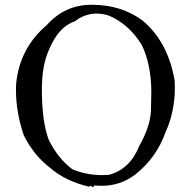

<svg xmlns="http://www.w3.org/2000/svg" viewBox="-20 -763 809 807"><path d="M371 24Q376 19 376 17Q376 16 374 16H373Q391 18 408 18Q485 18 548 -29Q638 -100 676 -208Q715 -293 715 -397L714 -425Q686 -587 580 -676Q491 -743 365 -743Q253 -743 177 -658Q63 -561 48 -413L47 -387Q47 -291 80 -194Q123 -109 189 -59Q255 -1 356 22V21Q356 18 359 18Q362 18 371 24ZM410 -27Q344 -27 285 -51Q225 -95 185 -175Q156 -252 156 -386Q156 -489 186 -554Q226 -651 294 -673Q337 -706 386 -706Q410 -706 436 -698Q521 -663 576 -574Q616 -490 616 -375Q616 -367 614.5 -300.5Q613 -234 565 -149Q526 -51 437 -28Z"/></svg>

Font: Xiaobo Songti 小帛宋体
Style: Regular
Weight: 400
Version: Version 1.501;March 17, 2024;FontCreator 14.0.0.2814 64-bit